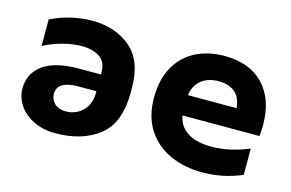

<svg xmlns="http://www.w3.org/2000/svg" viewBox="-75 -717 1360 896"><g transform="rotate(15 604.5 -268.5)"><path d="M40 -155Q40 -227 97.5 -269.5Q155 -312 275 -312H377V-324Q377 -372 344 -394.5Q311 -417 257 -417Q214 -417 165.5 -404Q117 -391 75 -369V-497Q118 -519 170 -531.5Q222 -544 274 -544Q385 -544 459 -482.5Q533 -421 533 -289V-266Q533 -118 451.5 -55Q370 8 241 8Q181 8 135 -15Q89 -38 64.5 -75.5Q40 -113 40 -155ZM263 -103Q290 -103 316 -115.5Q342 -128 359.5 -155.5Q377 -183 377 -226V-231H290Q188 -231 188 -168Q188 -141 208 -122Q228 -103 263 -103ZM644 -272Q644 -358 677.5 -419.5Q711 -481 772 -513Q833 -545 914 -545Q1034 -545 1101.5 -474.5Q1169 -404 1169 -279Q1169 -253 1166 -226H794Q804 -173 847 -146.5Q890 -120 961 -120Q1048 -120 1142 -159V-32Q1051 7 951 7Q865 7 795.5 -24Q726 -55 685 -118Q644 -181 644 -272ZM916 -424Q867 -424 834 -398.5Q801 -373 794 -324H1029Q1025 -375 995.5 -399.5Q966 -424 916 -424Z"/></g></svg>

Font: Chess Sans
Style: Bold
Weight: 700
Designer: Wolf Bōese
Foundry: Wolf Bōese
Version: Version 7.223